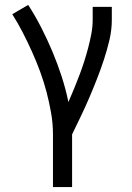

<svg xmlns="http://www.w3.org/2000/svg" viewBox="-20 -548 540 783"><path d="M196 215V0Q196 -44 188.5 -87Q181 -130 170 -172Q159 -214 144 -255Q129 -296 111 -336Q93 -376 73 -415Q53 -454 30 -490L95 -528Q124 -483 148.5 -435Q173 -387 194 -337Q215 -287 231.5 -236Q248 -185 259 -132Q271 -159 282 -186Q293 -213 303.5 -240.5Q314 -268 323 -296Q332 -324 339.5 -352.5Q347 -381 352.5 -410Q358 -439 358 -468V-520H436V-468Q436 -426 426.5 -385.5Q417 -345 404 -305.5Q391 -266 376 -227.5Q361 -189 344.5 -150.5Q328 -112 310 -74.5Q292 -37 274 0V215Z"/></svg>

Font: Iosevka Custom
Style: Regular
Weight: 400
Monospace: yes
Designer: Belleve Invis
Foundry: Belleve Invis
Version: Version 32.5.0; ttfautohint (v1.8.4)